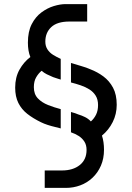

<svg xmlns="http://www.w3.org/2000/svg" viewBox="-20 -780 643 936"><path d="M276 -154Q266 -157 248.5 -161Q231 -165 212.5 -171Q194 -177 180 -184Q141 -203 113 -225Q85 -247 69.5 -278Q54 -309 54 -353Q54 -403 75 -440.5Q96 -478 128 -502Q122 -516 119 -534Q116 -552 116 -572Q116 -626 134.5 -662Q153 -698 182 -719.5Q211 -741 242.5 -750.5Q274 -760 300 -760H405V-675H318Q259 -675 230 -648Q201 -621 201 -577Q201 -555 211.5 -539Q222 -523 239 -512.5Q256 -502 276 -493V-392Q270 -394 258.5 -397.5Q247 -401 239 -404Q222 -411 208 -418Q194 -425 183 -435Q168 -423 156.5 -403.5Q145 -384 145 -355Q145 -321 164.5 -300.5Q184 -280 214.5 -268Q245 -256 276 -248ZM198 136V51H282Q336 51 369 24.5Q402 -2 402 -49Q402 -73 391.5 -89.5Q381 -106 364 -117Q347 -128 326 -135V-234Q338 -231 346.5 -228Q355 -225 362 -222Q379 -217 395 -209Q411 -201 423 -188Q439 -202 448.5 -221.5Q458 -241 458 -268Q458 -295 446.5 -313.5Q435 -332 416 -344Q397 -356 373.5 -364Q350 -372 326 -378V-473Q351 -465 376 -458Q401 -451 421 -442Q455 -429 484 -407.5Q513 -386 531 -352.5Q549 -319 549 -269Q549 -224 529.5 -185Q510 -146 477 -119Q482 -104 484.5 -86.5Q487 -69 487 -50Q487 -7 472 27.5Q457 62 431 86.5Q405 111 371.5 123.5Q338 136 301 136Z"/></svg>

Font: Stick No Bills ExtraLight Medium
Style: Regular
Weight: 500
Version: Version 2.000